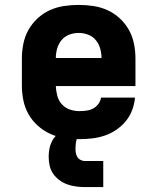

<svg xmlns="http://www.w3.org/2000/svg" viewBox="-20 -558 640 781"><path d="M303 8Q273 8 242.5 3.5Q212 -1 184.5 -13.5Q157 -26 134 -46.5Q111 -67 96 -93.5Q81 -120 75 -150Q69 -180 69 -210V-320Q69 -350 75 -380Q81 -410 95.5 -436Q110 -462 132.5 -483Q155 -504 182.5 -516.5Q210 -529 240 -533.5Q270 -538 300 -538Q330 -538 360 -533.5Q390 -529 417.5 -516.5Q445 -504 467.5 -483Q490 -462 504.5 -436Q519 -410 525 -380Q531 -350 531 -320V-208H207Q208 -188 213 -168.5Q218 -149 231.5 -134Q245 -119 264 -112.5Q283 -106 303 -106Q317 -106 331.5 -108Q346 -110 358.5 -116.5Q371 -123 380 -135Q389 -147 391 -161H529Q527 -135 517.5 -110Q508 -85 491.5 -65Q475 -45 453 -30Q431 -15 406 -6.5Q381 2 355 5Q329 8 303 8ZM207 -322H393Q393 -341 387.5 -360.5Q382 -380 369.5 -395Q357 -410 338.5 -417Q320 -424 300 -424Q280 -424 261.5 -417Q243 -410 230.5 -395Q218 -380 212.5 -360.5Q207 -341 207 -322ZM325 203Q307 203 289 200.5Q271 198 254 192Q237 186 222 175Q207 164 196.5 149Q186 134 182 116Q178 98 178 80Q178 63 181 47Q184 31 191.5 16.5Q199 2 211 -9.5Q223 -21 237.5 -28Q252 -35 268 -38Q284 -41 300 -41V0Q296 0 294 4Q292 8 291 12Q290 16 289 20.5Q288 25 288 29Q288 33 287.5 37.5Q287 42 287 46Q287 55 288.5 64Q290 73 294.5 80.5Q299 88 307.5 92.5Q316 97 325 97H400V203Z"/></svg>

Font: Iosevka Curly Heavy Extended
Style: Regular
Weight: 900
Width: 7
Monospace: yes
Designer: Belleve Invis
Foundry: Belleve Invis
Version: Version 11.1.0; ttfautohint (v1.8.3)